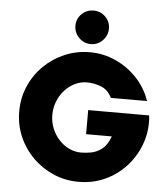

<svg xmlns="http://www.w3.org/2000/svg" viewBox="-60 -968 903 1033"><g transform="rotate(5 391.0 -451.5)"><path d="M402 11Q330 11 266.5 -16.5Q203 -44 154.5 -92.5Q106 -141 79 -204Q52 -267 52 -339Q52 -412 79.5 -475.5Q107 -539 156 -587Q205 -635 268.5 -662Q332 -689 404 -689Q477 -689 543 -659Q609 -629 659 -576Q709 -523 732 -454H537Q515 -498 476.5 -512Q438 -526 402 -526Q368 -526 337 -511Q306 -496 282 -469.5Q258 -443 244.5 -408.5Q231 -374 231 -336Q231 -298 244.5 -264Q258 -230 282 -203.5Q306 -177 337 -162Q368 -147 402 -147Q425 -147 455 -152Q485 -157 513.5 -178Q542 -199 560 -248H421V-378H750L752 -361Q756 -286 730.5 -219Q705 -152 657 -100Q609 -48 544 -18.5Q479 11 402 11ZM404 -733Q366 -733 339.5 -760Q313 -787 313 -824Q313 -862 339.5 -888Q366 -914 404 -914Q441 -914 467.5 -888Q494 -862 494 -824Q494 -787 467.5 -760Q441 -733 404 -733Z"/></g></svg>

Font: Teachers ExtraBold
Style: Regular
Weight: 800
Designer: Alfredo Marco Pradil, Chank Diesel
Version: Version 1.001